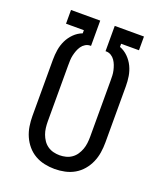

<svg xmlns="http://www.w3.org/2000/svg" viewBox="-138 -824 775 920"><g transform="rotate(20 250.0 -363.5)"><path d="M250 8Q224 8 198 2.5Q172 -3 149.5 -16Q127 -29 110 -49Q93 -69 82.5 -93Q72 -117 68 -143Q64 -169 64 -195V-481Q64 -507 68 -532Q72 -557 83 -580Q94 -603 112.5 -621.5Q131 -640 155 -649V-665H64V-735H213V-606H209Q196 -606 184.5 -599Q173 -592 165.5 -581Q158 -570 153.5 -558Q149 -546 146 -533Q143 -520 142.5 -507Q142 -494 142 -481V-195Q142 -179 144 -162.5Q146 -146 151.5 -131Q157 -116 166 -102.5Q175 -89 188.5 -79.5Q202 -70 218 -66Q234 -62 250 -62Q266 -62 282 -66Q298 -70 311.5 -79.5Q325 -89 334 -102.5Q343 -116 348.5 -131Q354 -146 356 -162.5Q358 -179 358 -195V-481Q358 -494 357.5 -507Q357 -520 354 -533Q351 -546 346.5 -558Q342 -570 334.5 -581Q327 -592 315.5 -599Q304 -606 291 -606H287V-735H436V-665H345V-649Q369 -640 387.5 -621.5Q406 -603 417 -580Q428 -557 432 -532Q436 -507 436 -481V-195Q436 -169 432 -143Q428 -117 417.5 -93Q407 -69 390 -49Q373 -29 350.5 -16Q328 -3 302 2.5Q276 8 250 8Z"/></g></svg>

Font: Iosevka SS18
Style: Regular
Weight: 400
Monospace: yes
Designer: Belleve Invis
Foundry: Belleve Invis
Version: Version 25.1.1; ttfautohint (v1.8.4)